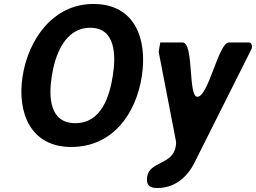

<svg xmlns="http://www.w3.org/2000/svg" viewBox="-20 -734 1290 968"><path d="M722 157C716 198 733 214 773 214C856 214 921 165 960 87L1248 -487C1248 -487 1250 -492 1250 -493C1252 -504 1248 -520 1234 -520H1134C1082 -520 1031 -246 975 -246C927 -246 959 -520 900 -520H788L780 -473L865 -33C869 -17 868 -11 866 4C851 98 734 78 722 157ZM94 -350C65 -163 136 7 339 7C548 7 666 -160 695 -350C724 -538 660 -714 451 -714C247 -714 123 -535 94 -350ZM241 -350C257 -453 305 -594 435 -594C563 -594 565 -455 549 -354C533 -249 491 -113 360 -113C231 -113 224 -242 241 -350Z"/></svg>

Font: Asimov Print
Style: CIt
Weight: 500
Designer: Google
Version: Version 2.000980: 2014